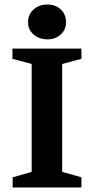

<svg xmlns="http://www.w3.org/2000/svg" viewBox="-20 -829 415 849"><path d="M36 0V-45L120 -69V-546L35 -569V-614H340V-569L255 -546V-69L340 -45V0ZM190 -655Q152.7 -655 128.4 -676.6Q104 -698.2 104 -730Q104 -765.4 128.4 -787.2Q152.7 -809 190 -809Q225.5 -809 248.8 -787.2Q272 -765.4 272 -730Q272 -698.2 248.8 -676.6Q225.5 -655 190 -655Z"/></svg>

Font: Manuale
Style: Regular
Weight: 400
Designer: Eduardo Tunni / Pablo Cosgaya
Foundry: Eduardo Tunni / Pablo Cosgaya
Version: Version 1.002